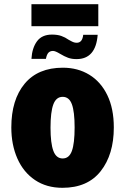

<svg xmlns="http://www.w3.org/2000/svg" viewBox="-20 -886 603 916"><path d="M278 10Q202 10 147 -27Q92 -64 63 -129.5Q34 -195 34 -278Q34 -410 97.5 -486.5Q161 -563 280 -563Q351 -563 406 -529.5Q461 -496 492 -432Q523 -368 523 -278Q523 -149 460.5 -69.5Q398 10 278 10ZM279 -130Q310 -130 323 -166Q336 -202 336 -278Q336 -353 323 -388.5Q310 -424 279 -424Q248 -424 234.5 -388Q221 -352 221 -277Q221 -203 234.5 -166.5Q248 -130 279 -130ZM130 -866H449V-761H130ZM228 -721Q254 -721 272.5 -714.5Q291 -708 308 -696Q310 -695 322 -688.5Q334 -682 346 -682Q373 -682 377 -720H446Q437 -604 345 -604Q322 -604 304.5 -610.5Q287 -617 267 -629Q244 -643 233 -643Q219 -643 211 -634.5Q203 -626 199 -605H130Q133 -657 156.5 -689Q180 -721 228 -721Z"/></svg>

Font: Noto Sans Display Black Narrow
Style: Regular
Weight: 900
Width: 4
Designer: Monotype Design team
Foundry: Monotype Imaging Inc.
Version: Version 1.000